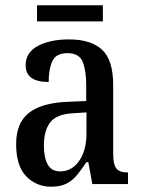

<svg xmlns="http://www.w3.org/2000/svg" viewBox="-20 -696 537 726"><path d="M173 10Q118 10 79.5 -29Q41 -68 41 -151Q41 -231 89 -269Q137 -307 235 -311L306 -314V-373Q306 -428 293 -461.5Q280 -495 235 -495Q192 -495 178 -465Q164 -435 164 -386Q77 -386 77 -449Q77 -498 123.5 -522.5Q170 -547 241 -547Q324 -547 366 -508Q408 -469 408 -374V-115Q408 -74 420 -59Q432 -44 461 -44H464V0H329L314 -83H307Q288 -55 271 -34Q254 -13 231 -1.5Q208 10 173 10ZM207 -48Q252 -48 279.5 -88Q307 -128 307 -191V-271L259 -268Q195 -265 170.5 -234Q146 -203 146 -145Q146 -100 160.5 -74Q175 -48 207 -48ZM120 -615V-676H369V-615Z"/></svg>

Font: Noto Serif Armenian Condensed Medium
Style: Regular
Weight: 500
Width: 3
Designer: Monotype Design Team
Foundry: Monotype Imaging Inc.
Version: Version 2.008; ttfautohint (v1.8.4.7-5d5b)